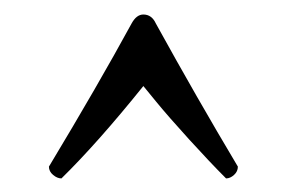

<svg xmlns="http://www.w3.org/2000/svg" viewBox="-20 -662 421 270"><path d="M181.6 -641.6Q193.4 -641.6 199.2 -628.9Q256.8 -524.4 314.5 -427.7Q314.5 -420.9 309.1 -416Q303.7 -411.1 297.9 -411.1Q275.4 -433.6 246.1 -465.8Q216.8 -498 199.2 -519.5L181.6 -541Q117.2 -460.9 66.4 -411.1Q60.5 -411.1 54.7 -416Q48.8 -420.9 48.8 -427.7Q118.2 -543 165 -628.9Q171.9 -641.6 181.6 -641.6Z"/></svg>

Font: Crimson
Style: Semibold
Weight: 600
Version: Version 0.8